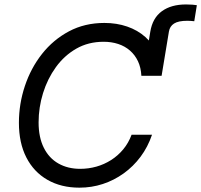

<svg xmlns="http://www.w3.org/2000/svg" viewBox="-20 -842 914 872"><path d="M629.9 -497.6 662.6 -698.2Q672.9 -760.3 715.1 -791Q757.3 -821.8 824.7 -821.8Q840.8 -821.8 853.8 -820.8Q866.7 -819.8 874 -818.4L862.3 -745.6Q855 -746.6 845.7 -747.1Q836.4 -747.6 830.6 -747.6Q790 -747.6 770.5 -735.1Q751 -722.7 747.1 -698.2L713.9 -497.6ZM340.8 10.3Q257.3 10.3 195.3 -25.4Q133.3 -61 99.6 -127Q65.9 -192.9 65.9 -284.2Q65.9 -370.1 93 -451.4Q120.1 -532.7 170.9 -597.2Q221.7 -661.6 293.2 -699.7Q364.7 -737.8 454.1 -737.8Q510.3 -737.8 557.6 -721.4Q605 -705.1 639.9 -674.1Q674.8 -643.1 694.1 -598.6Q713.4 -554.2 713.9 -497.6H622.1Q620.1 -535.2 606.7 -563.7Q593.3 -592.3 570.3 -612.3Q547.4 -632.3 516.8 -642.3Q486.3 -652.3 450.7 -652.3Q381.3 -652.3 326.7 -621.1Q272 -589.8 233.9 -537.1Q195.8 -484.4 175.5 -419.2Q155.3 -354 155.3 -286.1Q155.3 -218.3 179 -170.9Q202.6 -123.5 245.4 -99.4Q288.1 -75.2 344.2 -75.2Q381.8 -75.2 417.5 -85.2Q453.1 -95.2 484.4 -115Q515.6 -134.8 539.6 -163.6Q563.5 -192.4 577.6 -230H670.4Q651.4 -174.3 618.4 -130.1Q585.4 -85.9 541.5 -54.4Q497.6 -22.9 446.8 -6.3Q396 10.3 340.8 10.3Z"/></svg>

Font: Inter 17pt
Style: Italic
Weight: 400
Italic angle: -9.3988°
Version: Version 4.001;git-66647c0bb